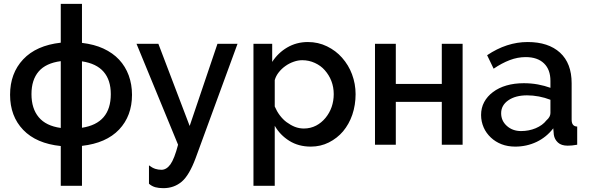

<svg xmlns="http://www.w3.org/2000/svg" viewBox="-20 -750 3050 995"><path d="M404.8 -527.8Q469.2 -520 515.6 -498.5Q564.9 -475.6 597.2 -440.9Q629.9 -405.8 647 -359.4Q664.1 -312.5 664.1 -258.8Q664.1 -149.4 597.2 -78.6Q530.3 -8.3 404.8 5.9V212.9H294.9V6.8Q168 -6.3 100.1 -77.1Q32.2 -147.9 32.2 -258.8Q32.2 -370.1 100.1 -442.4Q168 -514.6 294.9 -528.8V-730H404.8ZM294.9 -433.1Q217.8 -422.9 180.7 -379.9Q143.1 -336.4 143.1 -262.2Q143.1 -187.5 180.7 -142.6Q217.8 -97.7 294.9 -86.9ZM404.8 -87.9Q554.2 -110.8 554.2 -262.2Q554.2 -335 517.1 -377.9Q480 -420.9 404.8 -432.1Z M752 106.9Q768.6 119.6 784.7 125Q799.8 129.9 816.9 129.9Q842.8 129.9 863.3 101.6Q883.8 72.8 902.8 0L687.5 -522.9H800.8L962.9 -97.2L1106.9 -522.9H1210.9L993.7 69.8Q960.9 157.7 922.4 190.9Q882.3 225.1 826.7 225.1Q802.2 225.1 784.7 220.2Q766.1 214.8 752 202.1Z M1590.8 9.8Q1527.3 9.8 1479.5 -20Q1431.6 -49.8 1403.8 -98.1V212.9H1293.5V-522.9H1390.6V-429.2Q1420.9 -476.1 1468.3 -503.9Q1516.6 -532.2 1575.7 -532.2Q1628.9 -532.2 1674.8 -509.8Q1720.7 -487.3 1752.4 -451.2Q1786.6 -412.6 1804.2 -365.2Q1822.8 -315.4 1822.8 -262.2Q1822.8 -205.6 1805.7 -155.3Q1789.1 -106.9 1757.8 -69.3Q1727.5 -33.7 1684.1 -11.7Q1641.1 9.8 1590.8 9.8ZM1554.7 -84Q1588.9 -84 1618.2 -99.1Q1645.5 -113.3 1667 -139.2Q1688 -165 1698.7 -195.8Q1709.5 -227.5 1709.5 -262.2Q1709.5 -298.3 1697.3 -330.1Q1685.5 -360.8 1663.1 -386.2Q1642.6 -409.7 1611.8 -423.8Q1581.1 -438 1546.4 -438Q1524.4 -438 1502.4 -430.2Q1478.5 -421.9 1459.5 -408.2Q1439.9 -394.5 1424.8 -375.5Q1409.7 -356.4 1403.8 -335V-198.2Q1414.6 -172.9 1429.7 -152.8Q1446.3 -130.9 1464.8 -117.2Q1486.8 -101.1 1507.8 -92.8Q1530.3 -84 1554.7 -84Z M2031.2 -314.9H2269.5V-522.9H2377.4V0H2269.5V-222.2H2031.2V0H1923.3V-522.9H2031.2Z M2650.4 9.8Q2611.3 9.8 2579.6 -2.4Q2547.9 -14.6 2523.9 -37.1Q2499.5 -60.1 2486.8 -88.9Q2473.1 -120.1 2473.1 -153.8Q2473.1 -191.4 2489.3 -221.2Q2505.4 -251 2534.7 -272.9Q2564.5 -295.4 2605 -307.1Q2645.5 -318.8 2694.3 -318.8Q2732.4 -318.8 2767.1 -312.5Q2803.2 -305.7 2832.5 -294.9V-331.1Q2832.5 -389.2 2799.3 -421.4Q2765.6 -454.1 2704.1 -454.1Q2662.6 -454.1 2621.6 -438.5Q2580.6 -422.9 2538.1 -394L2504.4 -463.9Q2606 -532.2 2714.4 -532.2Q2821.8 -532.2 2882.3 -477.1Q2942.4 -421.9 2942.4 -318.8V-129.9Q2942.4 -94.7 2971.2 -94.2V0Q2952.6 3.4 2943.8 3.9Q2928.2 4.9 2921.4 4.9Q2889.2 4.9 2871.6 -11.2Q2853.5 -27.8 2850.1 -51.8L2847.2 -85Q2812 -39.1 2760.7 -14.6Q2709 9.8 2650.4 9.8ZM2680.2 -70.8Q2720.7 -70.8 2755.9 -85.4Q2792 -100.6 2811.5 -126Q2832.5 -144 2832.5 -164.1V-232.9Q2803.7 -244.1 2772.9 -250Q2741.2 -255.9 2711.4 -255.9Q2651.9 -255.9 2614.7 -230.5Q2577.1 -204.6 2577.1 -163.1Q2577.1 -124 2606.4 -97.7Q2636.2 -70.8 2680.2 -70.8Z"/></svg>

Font: Rising Sun DemiBold
Style: DemiBold
Weight: 600
Designer: Matt McInerney, Pablo Impallari, Rodrigo Fuenzalida
Foundry: Matt McInerney, Pablo Impallari, Rodrigo Fuenzalida
Version: Version 1.000